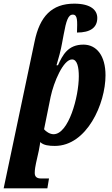

<svg xmlns="http://www.w3.org/2000/svg" viewBox="-65 -790 614 1050"><path d="M-45 240H194L203 186H159C136 186 125 176 125 156C125 136 129 117 132 102L147 35C152 13 155 -13 155 -13C173 5 204 8 235 8C410 8 512 -223 512 -378C512 -486 463 -546 391 -546C306 -546 277 -488 252 -433H244C254 -465 269 -521 274 -552L283 -600C297 -677 308 -710 333 -710C360 -710 358 -676 356 -612C429 -612 467 -639 467 -692C467 -733 434 -770 341 -770C218 -770 152 -700 124 -562ZM228 -56C207 -56 186 -71 176 -83L212 -261C229 -341 281 -465 329 -465C358 -465 366 -420 366 -373C366 -260 310 -56 228 -56Z"/></svg>

Font: Noto Serif Condensed Extra
Style: Italic
Weight: 800
Width: 3
Italic angle: -12°
Designer: Monotype Design Team
Foundry: Monotype Imaging Inc.
Version: Version 1.901